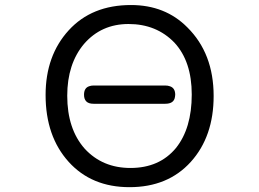

<svg xmlns="http://www.w3.org/2000/svg" viewBox="-20 -736 1040 771"><path d="M837.9 -350.6Q837.9 -521.5 732.4 -626Q643.6 -715.8 505.9 -715.8Q348.6 -715.8 255.9 -614.3Q163.1 -512.7 163.1 -354.5Q163.1 -188.5 255.9 -85.9Q347.7 15.6 500 15.6Q654.3 15.6 746.1 -85.9Q837.9 -187.5 837.9 -350.6ZM503.9 -61.5Q391.6 -61.5 320.3 -138.7Q250 -217.8 250 -351.6Q250 -479.5 317.4 -559.6Q386.7 -639.6 496.1 -639.6Q608.4 -639.6 680.7 -564.5Q750 -489.3 750 -356.4Q750 -220.7 686.5 -141.6Q620.1 -61.5 503.9 -61.5ZM337.9 -389.6Q317.4 -382.8 317.4 -355.5Q317.4 -337.9 326.7 -328.6Q335.9 -319.3 355.5 -319.3H643.6Q678.7 -319.3 682.6 -346.7Q683.6 -350.6 683.6 -355.5Q683.6 -382.8 662.1 -389.6Q654.3 -392.6 643.6 -392.6H355.5Q345.7 -392.6 337.9 -389.6Z"/></svg>

Font: FakePearl
Style: Light
Weight: 350
Version: Version 1.2